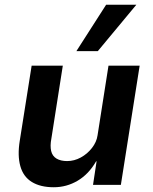

<svg xmlns="http://www.w3.org/2000/svg" viewBox="-20 -777 644 807"><path d="M206 10Q150 10 114 -12Q78 -34 65.5 -78.5Q53 -123 63 -185L113 -501H244L196 -195Q190 -164 195 -142.5Q200 -121 217.5 -110.5Q235 -100 262 -100Q292 -100 319.5 -115Q347 -130 366.5 -155Q386 -180 390 -208L436 -501H567L488 0H371L386 -99H384Q353 -45 306.5 -17.5Q260 10 206 10ZM301 -562 426 -757H553L391 -562Z"/></svg>

Font: Nunito Sans 7pt SemiCondensed
Style: Bold Italic
Weight: 700
Width: 4
Italic angle: -9°
Designer: Vernon Adams
Foundry: Vernon Adams
Version: Version 3.101;gftools[0.9.27]